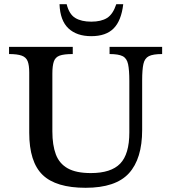

<svg xmlns="http://www.w3.org/2000/svg" viewBox="-20 -880 807 913"><path d="M387 13Q246 13 182.5 -48.5Q119 -110 119 -249V-535Q119 -570 111.5 -589Q104 -608 83 -615.5Q62 -623 23 -623V-657H326V-623Q284 -623 263.5 -615.5Q243 -608 236 -587.5Q229 -567 229 -530V-255Q229 -190 245.5 -146Q262 -102 302 -79.5Q342 -57 412 -57Q508 -57 551.5 -102Q595 -147 595 -250V-495Q595 -547 589 -575Q583 -603 563 -613Q543 -623 501 -623V-657H751V-623Q708 -623 688 -613Q668 -603 662 -576Q656 -549 656 -498V-262Q656 -125 593 -56Q530 13 387 13ZM414 -708Q345 -708 305.5 -745Q266 -782 263 -860H297Q309 -812 338 -794.5Q367 -777 414 -777Q461 -777 489 -794.5Q517 -812 533 -860H566Q557 -782 520.5 -745Q484 -708 414 -708Z"/></svg>

Font: STIX Two Text Medium
Style: Regular
Weight: 500
Designer: Ross Mills, John Hudson & Paul Hanslow, Tiro Typeworks Ltd; with prior portions MicroPress Inc., and Coen Hoffman.
Foundry: Tiro Typeworks Ltd
Version: Version 2.13 b171